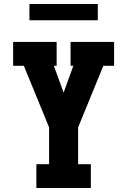

<svg xmlns="http://www.w3.org/2000/svg" viewBox="-20 -946 640 966"><path d="M163 0V-120H227V-305L100 -615H46V-735H265V-615H251L300 -480L349 -615H335V-735H554V-615H500L373 -305V-120H437V0ZM128 -844V-926H472V-844Z"/></svg>

Font: Iosevka Etoile Heavy
Style: Regular
Weight: 900
Designer: Belleve Invis
Foundry: Belleve Invis
Version: Version 22.1.2; ttfautohint (v1.8.4)